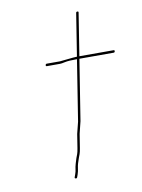

<svg xmlns="http://www.w3.org/2000/svg" viewBox="-72 -639 518 701"><g transform="rotate(-10 186.5 -288.5)"><path d="M169.5 -420H120.5C117.9 -420 116.3 -418.5 115.8 -415.5C115.3 -412.5 116.4 -411 119.1 -411H168.1C172.1 -411 178.5 -412 187.3 -414C196.1 -416 211 -417 232 -417L196.4 -192L185.4 -148L177.2 -96C175.7 -86.7 174.1 -79.8 172.5 -75.5C170.8 -71.2 169 -66.5 167.2 -61.5C165.4 -56.5 163.4 -50 161.2 -42C158.9 -34 157.5 -27.3 157 -22C156.5 -16.7 155 -10.7 152.6 -4L149 6C148 8.7 148.9 10.3 151.8 11C154.7 11.7 156.6 10.7 157.7 8L161.3 -2C163.8 -9.3 165.6 -17.3 166.6 -26C167.7 -34.7 170.8 -46 176 -60L181.2 -74C183 -78.7 184.6 -86 186.2 -96L194.3 -147L205.4 -192L241 -417H368C370.7 -417 372.3 -418.5 372.8 -421.5C373.2 -424.5 372.1 -426 369.5 -426H242.5L267.5 -584C267.9 -586.7 266.6 -588 263.6 -588C260.6 -588 258.9 -586.7 258.5 -584L233.5 -426C228.8 -426 223.8 -425.7 218.3 -425Z"/></g></svg>

Font: Proton
Style: LitIt
Weight: 500
Version: Version 1.017